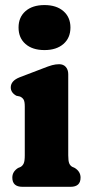

<svg xmlns="http://www.w3.org/2000/svg" viewBox="-20 -720 346 740"><path d="M151.5 -527Q105 -527 78.2 -550.5Q51.5 -574 51.5 -614Q51.5 -653.5 78.2 -677Q105 -700.5 151.5 -700.5Q197.5 -700.5 224.5 -677Q251.5 -653.5 251.5 -614Q251.5 -574 224.5 -550.5Q197.5 -527 151.5 -527ZM243 -434V-121.5Q243 -99.5 246.8 -90.5Q250.5 -81.5 258.5 -77L268.5 -72.5Q290.5 -58.5 290.5 -35.5Q290.5 0 252 0H66.5Q27.5 0 27.5 -35.5Q27.5 -58.5 49.5 -72.5L60 -77Q67.5 -81.5 71.5 -90.5Q75.5 -99.5 75.5 -121.5V-309.5Q75.5 -329 70.8 -336.5Q66 -344 57 -348L43 -351Q21.5 -363 21.5 -383Q21.5 -408.5 55.5 -422L144.5 -456Q167 -465 180.8 -468.8Q194.5 -472.5 208 -472.5Q224.5 -472.5 233.8 -461.8Q243 -451 243 -434Z"/></svg>

Font: Fraunces 72pt SuperSoft
Style: Bold
Weight: 700
Version: Version 1.000;[0bf87f6ff]